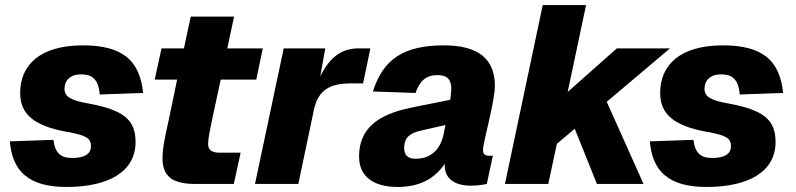

<svg xmlns="http://www.w3.org/2000/svg" viewBox="-20 -730 3158 762"><path d="M244 12C416 12 518 -52 518 -166C518 -254 472 -294 327 -320C260 -332 236 -347 236 -377C236 -412 260 -435 302 -435C349 -435 371 -412 376 -355L548 -361C535 -492 464 -550 309 -550C140 -550 60 -473 60 -361C60 -277 114 -230 249 -206C324 -193 341 -180 341 -150C341 -118 314 -103 266 -103C219 -103 198 -125 192 -175L19 -169C29 -50 94 12 244 12Z M754 0H908L935 -124H852C820 -124 806 -135 806 -159C806 -179 813 -213 820 -247L856 -414H997L1023 -538H882L909 -664H737L710 -538H621L594 -414H683L649 -251C637 -196 625 -145 625 -101C625 -33 661 0 754 0Z M992 0H1164L1226 -295C1243 -372 1288 -399 1372 -399H1421L1450 -538H1403C1337 -538 1290 -505 1251 -427L1271 -538H1106Z M1745 -73C1745 -25 1779 7 1850 7C1872 7 1901 3 1912 0L1936 -112H1922C1906 -112 1897 -117 1897 -134C1897 -167 1944 -325 1944 -390C1944 -496 1878 -550 1742 -550C1581 -550 1500 -494 1460 -367L1629 -361C1646 -409 1671 -432 1717 -432C1758 -432 1771 -411 1771 -378C1771 -368 1769 -353 1767 -334L1608 -302C1480 -275 1405 -220 1405 -109C1405 -30 1461 12 1559 12C1647 12 1707 -23 1745 -80C1745 -78 1745 -75 1745 -73ZM1584 -144C1584 -182 1606 -202 1648 -211L1748 -234C1745 -221 1743 -209 1741 -199C1726 -126 1680 -100 1630 -100C1598 -100 1584 -114 1584 -144Z M1984 0H2156L2190 -159L2261 -219L2349 0H2534L2388 -326L2639 -538H2428L2233 -365L2306 -710H2134Z M2784 12C2956 12 3058 -52 3058 -166C3058 -254 3012 -294 2867 -320C2800 -332 2776 -347 2776 -377C2776 -412 2800 -435 2842 -435C2889 -435 2911 -412 2916 -355L3088 -361C3075 -492 3004 -550 2849 -550C2680 -550 2600 -473 2600 -361C2600 -277 2654 -230 2789 -206C2864 -193 2881 -180 2881 -150C2881 -118 2854 -103 2806 -103C2759 -103 2738 -125 2732 -175L2559 -169C2569 -50 2634 12 2784 12Z"/></svg>

Font: Geist ExtraBold
Style: Italic
Weight: 800
Italic angle: -12°
Designer: Basement.studio, Andrés Briganti, Mateo Zaragoza
Foundry: Basement.studio, Vercel, Andrés Briganti, Guido Ferreyra, Mateo Zaragoza
Version: Version 1.500